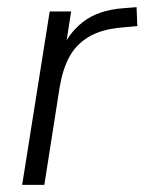

<svg xmlns="http://www.w3.org/2000/svg" viewBox="-20 -517 404 537"><path d="M42 0 119 -485H179L161 -370H150Q169 -422 212 -455.5Q255 -489 325 -494L362 -497L364 -444L320 -440Q263 -435 227.5 -413.5Q192 -392 173.5 -357Q155 -322 147 -274L104 0Z"/></svg>

Font: Nunito Sans 12pt Light
Style: Italic
Weight: 300
Italic angle: -9°
Designer: Vernon Adams
Foundry: Vernon Adams
Version: Version 3.101;gftools[0.9.27]